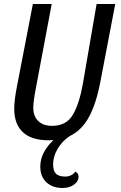

<svg xmlns="http://www.w3.org/2000/svg" viewBox="-20 -680 602 958"><path d="M555 -660 481 -273Q460 -163 424 -96.5Q388 -30 328 -1Q290 24 267.5 62.5Q245 101 245 140Q245 172 259 186.5Q273 201 307 201Q321 201 334.5 194.5Q348 188 356 176Q372 185 372 201Q372 225 349 241.5Q326 258 292 258Q242 258 211.5 229.5Q181 201 181 151Q181 113 199.5 79Q218 45 247 19Q239 20 223 20Q137 20 94 -20.5Q51 -61 51 -137Q51 -181 65 -251L144 -660H238L159 -240Q146 -172 146 -143Q146 -100 171 -76Q196 -52 240 -52Q312 -52 344.5 -109Q377 -166 394 -265L462 -660Z"/></svg>

Font: Sansita Light Italic
Style: Regular
Weight: 300
Italic angle: -11°
Designer: Pablo Cosgaya
Foundry: Omnibus-Type
Version: Version 1.006